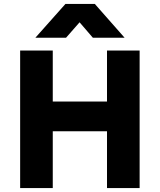

<svg xmlns="http://www.w3.org/2000/svg" viewBox="-20 -957 813 977"><path d="M82.5 0V-700H248.5V-440.5H524.5V-700H690.5V0H524.5V-289H248.5V0ZM160 -765 313 -937H462.5L614 -765H452.5L385 -843.5L316 -765Z"/></svg>

Font: Geologica Roman
Style: Bold
Weight: 700
Designer: Sindre Bremnes, Frode Helland
Foundry: Monokrom Skriftforlag AS
Version: Version 1.010;gftools[0.9.28]